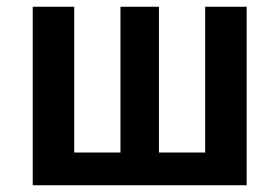

<svg xmlns="http://www.w3.org/2000/svg" viewBox="-20 -549 828 569"><path d="M588 -529V-97H451V-529H337V-97H200V-529H77V0H711V-529Z"/></svg>

Font: Fira Sans Medium
Style: Regular
Weight: 500
Designer: Carrois Corporate & Edenspiekermann AG
Foundry: Carrois Corporate GbR & Edenspiekermann AG
Version: Version 4.203